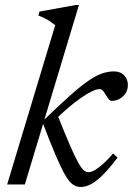

<svg xmlns="http://www.w3.org/2000/svg" viewBox="-20 -735 530 765"><path d="M294.5 -715 79 0H8.5L200 -634.5Q191 -642 181 -648.8Q171 -655.5 159.2 -661.8Q147.5 -668 133 -673L137.5 -689L281.5 -715ZM150 -246 152.5 -254.5Q214 -314 257 -352.5Q300 -391 330.8 -412.2Q361.5 -433.5 385.8 -442Q410 -450.5 433.5 -450.5Q460 -450.5 474.8 -434.5Q489.5 -418.5 489.5 -397Q489.5 -377 480 -362.8Q470.5 -348.5 455.8 -340.8Q441 -333 425 -333Q419 -333 413.8 -339Q408.5 -345 401.5 -357Q394.5 -369.5 388.8 -374.8Q383 -380 376 -380Q365 -380 345.5 -370.8Q326 -361.5 301.5 -344.2Q277 -327 249 -303.2Q221 -279.5 193 -250.5L207.5 -280.5Q238.5 -202.5 258.8 -156Q279 -109.5 291.8 -86.8Q304.5 -64 314 -56.5Q323.5 -49 333 -49Q344 -49 359.5 -58.2Q375 -67.5 393.2 -84.2Q411.5 -101 430.5 -123.5L448.5 -107Q415.5 -63.5 389.8 -38Q364 -12.5 342.8 -1.2Q321.5 10 302 10Q285.5 10 271.5 1Q257.5 -8 241.5 -34.5Q225.5 -61 203.8 -111.5Q182 -162 150 -246Z"/></svg>

Font: Newsreader 16pt 16pt
Style: Italic
Weight: 400
Italic angle: -17°
Version: Version 1.003